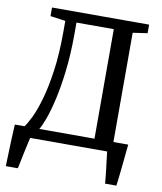

<svg xmlns="http://www.w3.org/2000/svg" viewBox="-98 -821 910 1079"><g transform="rotate(10 357.0 -281.5)"><path d="M9.5 180Q11 145 12 105.2Q13 65.5 14.8 23.5Q16.5 -18.5 19 -59H74Q87 -75 107.8 -116.8Q128.5 -158.5 148.8 -227.8Q169 -297 183 -394.8Q197 -492.5 197 -620.5V-682L110.5 -694V-743H664.5V-694L581.5 -682V-58.5H666Q664 -38.5 661.5 -14.5Q659 9.5 656.5 35.2Q654 61 651.2 87Q648.5 113 645.8 136.8Q643 160.5 640.5 180H576Q574.5 159.5 572 136Q569.5 112.5 566.5 88Q563.5 63.5 560.8 41Q558 18.5 556 0H117Q112.5 18 106.8 44.2Q101 70.5 95.2 98Q89.5 125.5 85 147.8Q80.5 170 78 180ZM158.5 -58.5H473.5V-683.5H260.5V-614Q260 -501 249 -407.5Q238 -314 221.8 -242.8Q205.5 -171.5 188.5 -125Q171.5 -78.5 158.5 -58.5Z"/></g></svg>

Font: Merriweather 24pt
Style: Regular
Weight: 400
Designer: Eben Sorkin
Foundry: Eben Sorkin
Version: Version 2.100